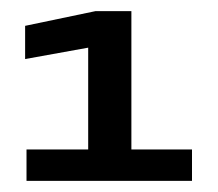

<svg xmlns="http://www.w3.org/2000/svg" viewBox="-20 -699 391 344"><path d="M27.5 -375H324V-431.2H215.4V-679H150.8L25 -652.7V-593.2L138 -613.6V-431.2H27.5Z"/></svg>

Font: Anybody Thin
Style: Regular
Weight: 100
Designer: Tyler Finck
Foundry: Etcetera Type Company
Version: Version 1.114;gftools[0.9.25]